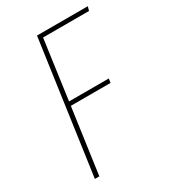

<svg xmlns="http://www.w3.org/2000/svg" viewBox="-169 -768 759 854"><g transform="rotate(-30 210.0 -340.5)"><path d="M420 -681 414 -660H178L136 -356H340L337 -335H133L86 0H63L159 -681Z"/></g></svg>

Font: Fira Sans Extra Condensed Thin
Style: Italic
Weight: 250
Width: 3
Italic angle: -8°
Designer: Carrois Corporate & Edenspiekermann AG
Foundry: Carrois Corporate GbR & Edenspiekermann AG
Version: Version 4.203